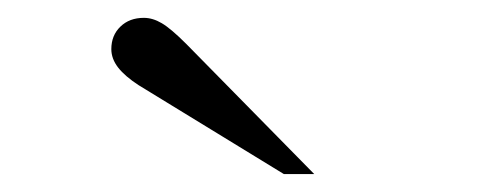

<svg xmlns="http://www.w3.org/2000/svg" viewBox="-20 -720 540 213"><path d="M328.6 -526.9H294.9L133.8 -625.5Q118.7 -635.3 111.1 -645Q103.5 -654.8 103.5 -665.5Q103.5 -680.7 113.5 -690.4Q123.5 -700.2 139.6 -700.2Q149.4 -700.2 159.4 -694.3Q169.4 -688.5 186.5 -671.4Z"/></svg>

Font: Daray
Style: Regular
Weight: 400
Designer: Maxim Raikov
Foundry: Maxim Raikov
Version: Version 1.00 May 24, 2021, initial release